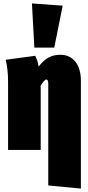

<svg xmlns="http://www.w3.org/2000/svg" viewBox="-20 -873 515 1118"><path d="M451 -403V225L261 207V-385Q261 -410 250 -410Q238 -410 216 -372L217 -361V0H27V-395Q27 -472 13 -525L185 -548Q200 -519 205 -485Q232 -521 262 -537.5Q292 -554 331 -554Q387 -554 419 -513.5Q451 -473 451 -403ZM166 -853 345 -840 296 -596H180Z"/></svg>

Font: Fira Sans Extra Condensed Black
Style: Regular
Weight: 900
Width: 1
Designer: Carrois Corporate & Edenspiekermann AG
Foundry: Carrois Corporate GbR & Edenspiekermann AG
Version: Version 4.203